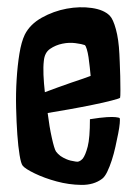

<svg xmlns="http://www.w3.org/2000/svg" viewBox="-20 -542 389 541"><path d="M106.4 -282.2Q122.1 -288.1 142.1 -295.4Q162.1 -302.7 180.7 -309.1Q199.2 -315.4 213.9 -320.3Q228.5 -325.2 235.4 -328.1Q234.4 -338.9 232.9 -353Q231.4 -367.2 229.5 -380.4Q227.5 -393.6 224.6 -403.3Q221.7 -413.1 218.8 -415Q210.9 -418 192.9 -420.4Q174.8 -422.9 155.8 -418.9Q136.7 -415 121.1 -404.3Q105.5 -393.6 103.5 -370.1Q101.6 -354.5 102.5 -331.1Q103.5 -307.6 106.4 -282.2ZM318.4 -266.6Q317.4 -264.6 294.9 -258.8Q272.5 -252.9 241.2 -246.6Q210 -240.2 174.8 -233.9Q139.6 -227.5 114.3 -223.6Q119.1 -184.6 126 -153.8Q132.8 -123 137.7 -115.2Q142.6 -108.4 150.4 -102.5Q157.2 -97.7 167.5 -93.3Q177.7 -88.9 192.4 -86.9Q203.1 -84 212.9 -94.7Q220.7 -104.5 227.1 -128.9Q233.4 -153.3 233.4 -206.1Q263.7 -210.9 280.8 -211.9Q297.9 -212.9 305.7 -211.9Q315.4 -210.9 317.4 -209Q318.4 -206.1 317.4 -194.3Q316.4 -182.6 313 -165.5Q309.6 -148.4 305.2 -128.4Q300.8 -108.4 294.9 -90.3Q289.1 -72.3 282.2 -58.1Q275.4 -43.9 267.6 -38.1Q244.1 -20.5 209 -21Q173.8 -21.5 139.6 -30.8Q105.5 -40 78.1 -53.2Q50.8 -66.4 43.9 -75.2Q39.1 -81.1 35.2 -105Q31.2 -128.9 28.8 -163.1Q26.4 -197.3 25.4 -238.3Q24.4 -279.3 26.9 -318.4Q29.3 -357.4 34.7 -390.6Q40 -423.8 49.8 -444.3Q64.5 -473.6 97.7 -492.2Q130.9 -510.7 168 -517.6Q205.1 -524.4 238.8 -519.5Q272.5 -514.6 289.1 -498Q298.8 -488.3 306.6 -459.5Q314.5 -430.7 316.4 -389.6Q316.4 -385.7 317.4 -367.2Q318.4 -348.6 318.8 -327.6Q319.3 -306.6 319.3 -288.1Q319.3 -269.5 318.4 -266.6Z"/></svg>

Font: Jolly Lodger
Style: Regular
Weight: 400
Designer: Stuart Sandler
Foundry: Font Diner, Inc
Version: Version 1.000